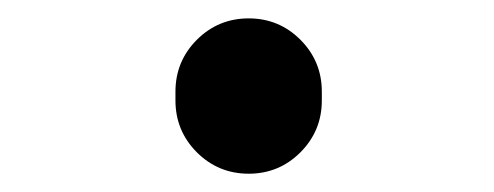

<svg xmlns="http://www.w3.org/2000/svg" viewBox="-20 -190 540 210"><path d="M171.9 -80.1V-89.8Q171.9 -123 195.3 -146.5Q218.8 -169.9 252 -169.9Q285.2 -169.9 308.6 -146.5Q332 -123 332 -89.8V-80.1Q332 -46.9 308.6 -23.4Q285.2 0 252 0Q218.8 0 195.3 -23.4Q171.9 -46.9 171.9 -80.1Z"/></svg>

Font: Rounded-X Mgen+ 1mn medium
Style: Regular
Weight: 500
Designer: [Source Han Sans]
Ryoko NISHIZUKA  (kana & ideographs); Paul D. Hunt (Latin, Greek & Cyrillic); Wenlong ZHANG  (bopomofo
Version: Version 1.059.20150602